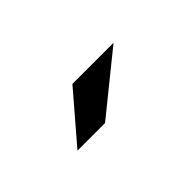

<svg xmlns="http://www.w3.org/2000/svg" viewBox="-9 -869 416 416"><g transform="rotate(-45 199.5 -661.0)"><path d="M87 -606 181.5 -716H307.5L171.5 -606Z"/></g></svg>

Font: Anybody ExtraExpanded Regular
Style: Bold
Weight: 700
Width: 8
Designer: Tyler Finck
Foundry: Etcetera Type Company
Version: Version 1.010; ttfautohint (v1.8.3) -l 8 -r 50 -G 200 -x 14 